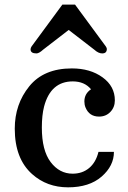

<svg xmlns="http://www.w3.org/2000/svg" viewBox="-20 -801 554 831"><path d="M43.9 0ZM374 -414.6Q345.7 -448.7 294.9 -448.7Q199.7 -448.7 170.9 -340.3Q161.1 -302.2 161.1 -249Q161.1 -149.9 199.2 -99.6Q237.3 -49.3 294.4 -49.3Q336.4 -49.3 365.7 -73.7Q395 -98.1 406.2 -143.6H473.1Q473.1 -83 419.7 -36.6Q366.2 9.8 274.7 9.8Q183.1 9.8 119.1 -47.4Q43.9 -114.3 43.9 -244.1Q43.9 -350.1 106.7 -427.5Q169.4 -504.9 291 -504.9Q370.6 -504.9 423.8 -466.3Q477.1 -427.7 477.1 -366.7Q477.1 -336.9 457.8 -316.7Q438.5 -296.4 408.7 -296.4Q366.2 -296.4 350.1 -335.9Q345.2 -347.7 345.2 -361.8Q345.2 -395.5 374 -414.6ZM166.5 -585.9Q148.9 -569.8 137.7 -569.8Q112.3 -569.8 112.3 -587.4Q112.3 -593.3 116.7 -600.1L250 -781.2H304.7L438 -600.1Q442.4 -593.3 442.4 -589.4Q442.4 -569.8 422.4 -569.8Q405.8 -569.8 388.2 -585.9L277.3 -671.4Z"/></svg>

Font: Arbutus Slab
Style: Regular
Weight: 400
Designer: Karolina Lach
Foundry: Karolina Lach
Version: Version 1.001; ttfautohint (v0.92) -l 10 -r 16 -G 200 -x 7 -